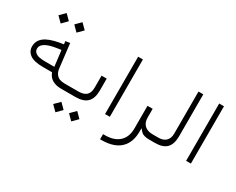

<svg xmlns="http://www.w3.org/2000/svg" viewBox="-112 -1109 2213 1803"><g transform="rotate(30 995.0 -207.0)"><path d="M304.2 -585 360.4 -641.6 417 -585 360.4 -528.3ZM132.3 -585 189 -641.6 245.1 -585 189 -528.3ZM497.6 0Q443.4 0 406 -20.8Q368.7 -41.5 351.6 -82.5L347.7 -91.3H337.9H250.5Q150.9 -91.3 107.2 -123.8Q63.5 -156.2 63.5 -208.5Q63.5 -270 112.3 -308.8Q161.1 -347.7 268.1 -367.2L299.8 -372.1L313.5 -374.5L312 -388.7L309.6 -407.2L357.9 -414.6L389.2 -149.9V-149.4Q395 -116.2 410.9 -95.7Q426.8 -75.2 449.2 -66.9Q471.7 -58.6 502.9 -58.6H520Q532.7 -58.6 532.7 -32.7V-27.3Q532.7 0 520 0ZM338.9 -163.1 321.8 -302.7 319.8 -317.4 305.2 -315.4 276.9 -311Q114.3 -287.1 114.3 -214.8Q114.3 -188.5 132.3 -172.9Q150.4 -157.2 177.2 -151.9Q204.1 -146.5 243.2 -146.5H324.2H340.8Z M678.2 161.6 734.4 105 791 161.6 734.4 218.3ZM506.3 161.6 563 105 619.1 161.6 563 218.3ZM515.1 -58.6H653.3Q709 -58.6 737.8 -84.2Q766.6 -109.9 766.6 -167.5V-296.4H822.3V-167Q822.3 -81.5 781.2 -40.8Q740.2 0 653.8 0H515.6Q502.9 0 502.9 -27.3V-32.7Q502.9 -58.6 515.1 -58.6Z M975.1 -622.1H1026.9V-0.5H975.1Z M1464.4 0H1457.5Q1440.4 0 1427 -1.2Q1413.6 -2.4 1402.8 -5.9Q1392.1 -9.3 1385.5 -12Q1378.9 -14.6 1371.3 -21.2Q1363.8 -27.8 1360.4 -31.2Q1356.9 -34.7 1349.4 -43.9Q1341.8 -53.2 1338.4 -57.1V-23.9V-21Q1338.4 98.1 1271.5 162.1Q1204.6 226.1 1073.7 228L1053.2 228.5V172.4H1072.8Q1172.4 172.4 1227.1 122.3Q1281.7 72.3 1281.7 -20.5V-266.6H1337.9V-172.4Q1337.9 -117.7 1369.1 -88.1Q1400.4 -58.6 1457.5 -58.6H1464.8Q1477.1 -58.6 1477.1 -32.7V-27.3Q1477.1 -16.1 1473.9 -8.1Q1470.7 0 1464.4 0Z M1460.4 -58.6H1520Q1572.3 -58.6 1600.8 -86.7Q1629.4 -114.7 1629.4 -166.5V-622.1H1681.6V-167Q1681.6 -82 1641.8 -41Q1602.1 0 1519.5 0H1460.9Q1448.2 0 1448.2 -27.3V-32.7Q1448.2 -58.6 1460.4 -58.6Z M1854 -622.1H1905.8V-0.5H1854Z"/></g></svg>

Font: Shabnam Thin FD-WOL
Style: Thin-FD-WOL
Weight: 100
Foundry: DejaVu fonts team - Redesigned by Saber Rastikerdar - Based on Vazir font
Version: Version 5.0.1